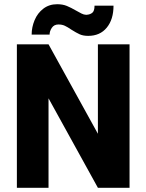

<svg xmlns="http://www.w3.org/2000/svg" viewBox="-20 -890 694 910"><path d="M60 -680H210L444 -256V-680H594V0H444L210 -424V0H60ZM319 -749Q300 -762 287 -768Q274 -774 257 -774Q236 -774 225.5 -758Q215 -742 215 -726H130Q130 -761 144 -794.5Q158 -828 185.5 -849Q213 -870 251 -870Q277 -870 296.5 -862Q316 -854 342 -839Q354 -832 366 -826Q378 -820 387 -820Q389 -820 391 -820Q407 -821 417.5 -829.5Q428 -838 428 -863H518Q518 -798 486 -759Q454 -720 398 -720Q374 -720 357.5 -727.5Q341 -735 319 -749Z"/></svg>

Font: Teachers[wght]
Style: Regular
Weight: 400
Designer: Alfredo Marco Pradil & Chank Diesel
Version: Version 1.000;Glyphs 3.1.2 (3151)